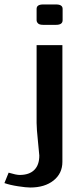

<svg xmlns="http://www.w3.org/2000/svg" viewBox="-98 -670 368 865"><path d="M184.1 -579.1Q184.1 -558.1 154.8 -558.1H96.2Q79.6 -558.1 73.2 -564.7Q66.9 -571.3 66.9 -579.1V-629.9Q66.9 -649.9 96.2 -649.9H154.8Q184.1 -649.9 184.1 -629.9ZM-59.1 107.9Q-24.9 118.2 -9.8 118.2Q33.7 118.2 56.4 95.7Q79.1 73.2 79.1 30.8Q79.1 25.4 73 -33Q66.9 -91.3 66.9 -116.2V-466.8H183.1V59.1Q183.1 111.3 143.3 143.1Q103.5 174.8 38.1 174.8Q20 174.8 -16.6 169.2Q-53.2 163.6 -78.1 154.8Z"/></svg>

Font: Resagokr
Style: Bold
Weight: 600
Designer: gluk
Foundry: gluk
Version: Version 0.95